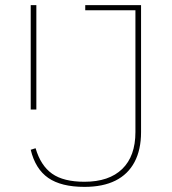

<svg xmlns="http://www.w3.org/2000/svg" viewBox="-20 -718 671 750"><path d="M310 12Q219 12 168.5 -23Q118 -58 100 -133L119 -139Q139 -71 183.5 -39.5Q228 -8 310 -8Q406 -8 457.5 -58Q509 -108 509 -202V-678H313V-698H531V-202Q531 -133 505.5 -85Q480 -37 431 -12.5Q382 12 310 12ZM100 -290V-698H122V-290Z"/></svg>

Font: IBM Plex Sans Thin
Style: Regular
Weight: 250
Designer: Mike Abbink, Paul van der Laan, Pieter van Rosmalen
Foundry: Bold Monday
Version: Version 3.201